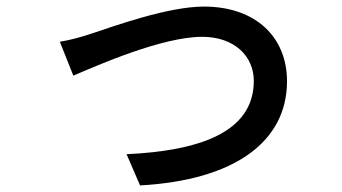

<svg xmlns="http://www.w3.org/2000/svg" viewBox="-20 -539 1040 584"><path d="M162 -412 203 -309C274 -339 472 -427 595 -427C693 -427 752 -368 752 -293C752 -134 581 -80 365 -70L406 25C695 9 853 -109 853 -292C853 -425 759 -519 600 -519C490 -519 323 -458 259 -437C229 -427 194 -417 162 -412Z"/></svg>

Font: Noto Sans T Chinese Medium
Style: Regular
Weight: 500
Designer: Ryoko NISHIZUKA (kana & ideographs); Paul D. Hunt (Latin, Greek & Cyrillic); Wenlong ZHANG (bopomofo); Sandoll Communica
Foundry: Adobe Systems Incorporated
Version: Version 1.000;PS 1;hotconv 1.0.78;makeotf.lib2.5.61930